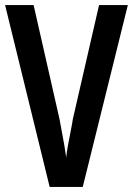

<svg xmlns="http://www.w3.org/2000/svg" viewBox="-20 -734 522 754"><path d="M482 -714 305 0H175L0 -714H112L214 -265Q216 -251 221.5 -224Q227 -197 232 -167Q237 -137 240 -116Q242 -137 247.5 -166.5Q253 -196 258.5 -223.5Q264 -251 266 -266L369 -714Z"/></svg>

Font: Noto Sans Gujarati UI ExtraCondensed SemiBold
Style: Regular
Weight: 600
Width: 2
Designer: Jelle Bosma - Monotype Design Team, Universal Thirst
Foundry: Monotype Imaging Inc.
Version: Version 2.106; ttfautohint (v1.8.4.7-5d5b)